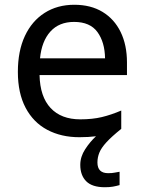

<svg xmlns="http://www.w3.org/2000/svg" viewBox="-20 -566 604 806"><path d="M389 116Q389 161 434 161Q451 161 462.5 158.5Q474 156 482 155V211Q468 215 454 217.5Q440 220 420 220Q367 220 342 195Q317 170 317 126Q317 92 337.5 60.5Q358 29 383 6Q352 10 313 10Q237 10 178.5 -21Q120 -52 87.5 -113.5Q55 -175 55 -264Q55 -352 84.5 -415Q114 -478 167.5 -512Q221 -546 292 -546Q361 -546 410.5 -516Q460 -486 486.5 -431.5Q513 -377 513 -304V-251H146Q148 -160 192.5 -112.5Q237 -65 317 -65Q368 -65 407.5 -74.5Q447 -84 489 -102V-25Q449 7 427 31Q405 55 397 75Q389 95 389 116ZM291 -474Q228 -474 191.5 -433.5Q155 -393 148 -321H421Q420 -389 389 -431.5Q358 -474 291 -474Z"/></svg>

Font: Noto Sans Saurashtra
Style: Regular
Weight: 400
Designer: Monotype Design Team
Foundry: Monotype Imaging Inc.
Version: Version 2.001; ttfautohint (v1.8.4.7-5d5b)